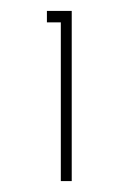

<svg xmlns="http://www.w3.org/2000/svg" viewBox="-20 -845 239 352"><path d="M91.5 -513V-804H66V-825H111.5V-513Z"/></svg>

Font: Spartan Thin Thin
Style: Regular
Weight: 250
Version: Version 1.004